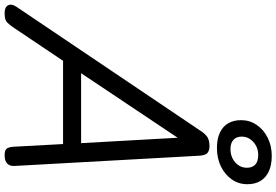

<svg xmlns="http://www.w3.org/2000/svg" viewBox="-264 -1004 1224 851"><g transform="rotate(90 348.5 -578.0)"><path d="M-20 14Q-46 14 -54 -1.5Q-62 -17 -47 -39L502 -854Q517 -877 531.5 -885.5Q546 -894 571 -894Q590 -894 601 -884.5Q612 -875 613 -843L658 -31Q660 -11 648.5 1.5Q637 14 611 14Q589 14 582 5.5Q575 -3 573 -23L561 -245H192L45 -26Q27 0 16.5 7Q6 14 -20 14ZM247 -325H557L533 -753ZM578 -927Q538 -927 510.5 -940Q483 -953 469 -977Q455 -1001 455 -1034Q455 -1072 476 -1103Q497 -1134 533 -1152Q569 -1170 613 -1170Q654 -1170 682 -1157Q710 -1144 724.5 -1120Q739 -1096 739 -1062Q739 -1023 717.5 -992.5Q696 -962 660 -944.5Q624 -927 578 -927ZM583 -987Q618 -987 642 -1008Q666 -1029 666 -1060Q666 -1084 652 -1097Q638 -1110 609 -1110Q576 -1110 552 -1088.5Q528 -1067 528 -1037Q528 -1013 542.5 -1000Q557 -987 583 -987Z"/></g></svg>

Font: Playwrite HR
Style: Regular
Weight: 400
Designer: Veronika Burian, José Scaglione
Foundry: TypeTogether
Version: Version 1.002